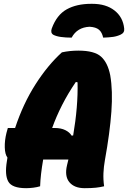

<svg xmlns="http://www.w3.org/2000/svg" viewBox="-20 -975 670 1005"><path d="M355 -778Q324 -778 299 -781.5Q274 -785 259 -793Q243 -803 251 -826Q277 -897 329 -926Q381 -955 457 -955H463Q535 -955 579.5 -920Q624 -885 630 -826Q633 -804 612 -794Q593 -785 572 -782Q551 -779 520 -778Q514 -806 498 -819.5Q482 -833 449 -835Q384 -832 355 -778ZM190 0Q174 5 154 7.5Q134 10 117 10Q43 10 23.5 -24.5Q4 -59 16 -131Q18 -141 19 -150Q6 -167 5 -203.5Q4 -240 14 -280L21 -305H59Q101 -432 165.5 -533Q230 -634 304 -701Q345 -710 391 -710Q474 -710 509 -678.5Q544 -647 557 -581Q571 -500 563 -390Q555 -280 529 -136Q523 -103 521.5 -69Q520 -35 525 0Q505 5 481.5 7.5Q458 10 423 10Q369 10 343 -21.5Q317 -53 331 -111Q335 -126 338 -140H206Q199 -100 195 -65Q191 -30 190 0ZM267 -305Q299 -305 321.5 -294Q344 -283 355 -265L363 -266Q389 -418 386 -544L377 -546Q336 -486 305 -425Q274 -364 253 -305Z"/></svg>

Font: Recursive Mn Csl St Blk
Style: Italic
Weight: 900
Italic angle: -15°
Monospace: yes
Version: Version 1.079;hotconv 1.0.112;makeotfexe 2.5.65598; ttfautoh